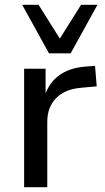

<svg xmlns="http://www.w3.org/2000/svg" viewBox="-20 -776 435 796"><path d="M80 0V-491H169V-375H164Q182 -432 225 -463.5Q268 -495 335 -500L374 -503L381 -418L315 -412Q248 -406 212 -368.5Q176 -331 176 -271V0ZM183 -555 72 -756H140L228 -616L316 -756H384L273 -555Z"/></svg>

Font: Nunito Sans 10pt Medium
Style: Regular
Weight: 500
Designer: Vernon Adams
Foundry: Vernon Adams
Version: Version 3.101;gftools[0.9.27]